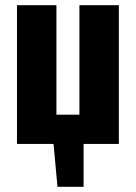

<svg xmlns="http://www.w3.org/2000/svg" viewBox="-20 -551 519 735"><path d="M435 -531V0H300V164H200L185 0H45V-531H196V-112H284V-531Z"/></svg>

Font: Fira Sans Extra Condensed
Style: Bold
Weight: 700
Width: 1
Designer: Carrois Corporate & Edenspiekermann AG
Foundry: Carrois Corporate GbR & Edenspiekermann AG
Version: Version 4.203